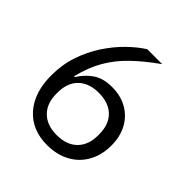

<svg xmlns="http://www.w3.org/2000/svg" viewBox="-191 -834 983 983"><g transform="rotate(45 300.0 -343.0)"><path d="M301 12Q191 12 127.5 -60Q64 -132 64 -256Q64 -334 87 -402Q110 -470 147.5 -527Q185 -584 229.5 -627.5Q274 -671 317 -698H425Q349 -644 294.5 -591.5Q240 -539 205 -478Q170 -417 150 -336L155 -334Q181 -377 221.5 -405.5Q262 -434 327 -434Q388 -434 435 -408Q482 -382 509 -333.5Q536 -285 536 -219Q536 -151 507 -98.5Q478 -46 425 -17Q372 12 301 12ZM300 -59Q371 -59 411 -98.5Q451 -138 451 -208V-216Q451 -287 411 -326Q371 -365 300 -365Q229 -365 189 -326Q149 -287 149 -216V-208Q149 -138 189 -98.5Q229 -59 300 -59Z"/></g></svg>

Font: Lilex Nerd Font
Style: Regular
Weight: 400
Designer: Mike Abbink, Paul van der Laan, Pieter van Rosmalen, Mikhael Khrustik
Foundry: Mikhael Khrustik
Version: Version 2.400; ttfautohint (v1.8.4.7-5d5b);Nerd Fonts 3.3.0